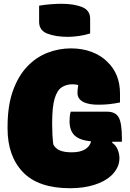

<svg xmlns="http://www.w3.org/2000/svg" viewBox="-20 -976 690 1016"><path d="M187 -946Q216 -951 247.5 -953.5Q279 -956 305 -956Q370 -956 413.5 -939Q457 -922 457 -877V-799Q429 -790 397 -785.5Q365 -781 339 -781Q275 -781 231 -798Q187 -815 187 -860ZM354 -385H547Q591 -385 608 -355Q625 -325 625 -245V-226H574V-220Q592 -209 602 -186Q612 -163 612 -139Q612 -112 600.5 -89Q589 -66 568 -46Q534 -15 478 2.5Q422 20 351 20Q183 20 101.5 -65Q20 -150 20 -296V-304Q20 -417 48.5 -496Q77 -575 124.5 -624.5Q172 -674 232 -697Q292 -720 355 -720Q415 -720 464.5 -701.5Q514 -683 548 -649Q615 -585 615 -481V-434Q560 -422 505 -422Q450 -421 420 -437Q390 -453 390 -484Q390 -503 394 -526Q381 -530 363 -530Q331 -530 306.5 -514Q282 -498 269 -454Q256 -410 256 -326V-318Q256 -260 262 -212Q273 -190 296.5 -180Q320 -170 360 -170Q405 -170 430.5 -186Q456 -202 462 -228Q401 -234 374.5 -259.5Q348 -285 348 -336Q348 -363 354 -385Z"/></svg>

Font: Recursive Sn Csl St XBk
Style: Regular
Weight: 1000
Version: Version 1.079;hotconv 1.0.112;makeotfexe 2.5.65598; ttfautoh